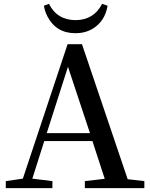

<svg xmlns="http://www.w3.org/2000/svg" viewBox="-20 -969 774 989"><path d="M505.9 -949.2 534.2 -939.5Q520.5 -859.4 458 -821.3Q418.9 -797.9 369.1 -797.9Q269.5 -797.9 224.6 -883.8Q210.9 -910.2 206.1 -939.5L232.4 -949.2Q273.4 -866.2 369.1 -865.2Q463.9 -866.2 505.9 -949.2ZM220.7 -283.2H443.4L330.1 -625ZM637.7 -45.9 723.6 -36.1V0H417V-36.1L519.5 -47.9L456.1 -242.2H208L146.5 -48.8L250 -36.1V0H9.8V-36.1L97.7 -48.8L328.1 -741.2H402.3Z"/></svg>

Font: GenYoMin JP SemiBold
Style: Regular
Weight: 600
Version: Version 1.001;PS 1;hotconv 16.6.51;makeotf.lib2.5.65220 DEVE